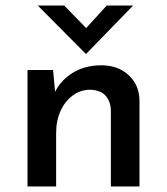

<svg xmlns="http://www.w3.org/2000/svg" viewBox="-20 -671 601 691"><path d="M171 -419 180 -323 176 -336Q197 -381 241 -408.5Q285 -436 345 -436Q404 -436 442.5 -401Q481 -366 482 -310V0H379V-274Q378 -306 360 -326.5Q342 -347 304 -348Q270 -348 242 -327.5Q214 -307 198 -272Q182 -237 182 -191V0H79V-419ZM211 -651 302 -558 272 -550 364 -651H459L290 -477H289L116 -651Z"/></svg>

Font: Josefin Sans Medium
Style: Regular
Weight: 500
Designer: Santiago Orozco
Foundry: Typemade
Version: Version 2.001